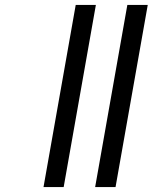

<svg xmlns="http://www.w3.org/2000/svg" viewBox="-20 -761 621 781"><path d="M370 -741 239 0H157L288 -741ZM581 -741 450 0H367L498 -741Z"/></svg>

Font: Fz Poppins
Style: Italic
Weight: 400
Italic angle: -10°
Designer: Ninad Kale (Devanagari), Jonny Pinhorn (Latin)
Foundry: Indian Type Foundry
Version: Vit hóa bi Vntype.Com & FontZin.Com